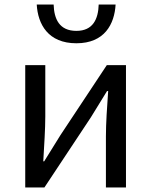

<svg xmlns="http://www.w3.org/2000/svg" viewBox="-20 -832 671 852"><path d="M92 0H177L383 -311C403 -344 434 -394 455 -428H460C455 -357 450 -285 450 -227V0H539V-543H454L248 -232C228 -199 197 -149 176 -116H172C176 -186 181 -259 181 -316V-543H92ZM319 -640C444 -640 488 -725 493 -812H418C416 -748 393 -695 319 -695C243 -695 220 -748 218 -812H143C148 -725 193 -640 319 -640Z"/></svg>

Font: Source Han Sans KR
Style: Regular
Weight: 400
Designer: Ryoko NISHIZUKA 西塚涼子 (kana, bopomofo & ideographs); Paul D. Hunt (Latin, Greek & Cyrillic); Sandoll Communications 산돌커뮤니
Foundry: Adobe
Version: Version 2.004;hotconv 1.0.118;makeotfexe 2.5.65603